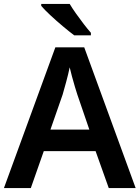

<svg xmlns="http://www.w3.org/2000/svg" viewBox="-20 -958 712 978"><path d="M534 0 467 -188H203L137 0H0L262 -717H409L671 0ZM374 -476Q370 -488 362 -514.5Q354 -541 346.5 -569Q339 -597 335 -615Q328 -581 317 -540.5Q306 -500 299 -476L237 -298H435ZM335 -938Q348 -916 367.5 -888.5Q387 -861 407 -835Q427 -809 443 -791V-778H358Q334 -796 300.5 -824Q267 -852 236.5 -880.5Q206 -909 190 -928V-938Z"/></svg>

Font: Noto Sans Cherokee SemiBold
Style: Regular
Weight: 600
Designer: Monotype Design Team
Foundry: Monotype Imaging Inc.
Version: Version 2.001; ttfautohint (v1.8.4.7-5d5b)